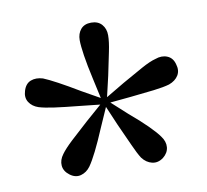

<svg xmlns="http://www.w3.org/2000/svg" viewBox="-57 -885 595 552"><g transform="rotate(-10 241.0 -609.0)"><path d="M235 -591 219 -664Q210 -704 205.5 -733.5Q201 -763 201 -779Q201 -798 211.5 -810.5Q222 -823 242 -823Q262 -823 273 -810.5Q284 -798 284 -779Q284 -760 278 -731.5Q272 -703 264 -664L247 -591ZM240 -585 166 -593Q125 -597 96 -601Q67 -605 51 -610Q33 -616 24 -630Q15 -644 21 -663Q27 -683 42.5 -689Q58 -695 78 -689Q93 -683 119 -669Q145 -655 180 -634L244 -598ZM247 -588 217 -520Q201 -482 188 -456Q175 -430 165 -416Q154 -401 137.5 -396.5Q121 -392 105 -404Q89 -416 87.5 -432.5Q86 -449 98 -465Q108 -479 130 -499.5Q152 -520 181 -546L237 -595ZM247 -596 302 -546Q333 -520 354 -499Q375 -478 384 -465Q396 -449 394.5 -432.5Q393 -416 378 -404Q362 -392 345 -396Q328 -400 316 -416Q307 -430 295 -457Q283 -484 266 -521L237 -589ZM240 -598 304 -636Q339 -656 364.5 -670Q390 -684 406 -688Q425 -695 441 -688.5Q457 -682 462 -663Q468 -644 459.5 -630Q451 -616 432 -609Q415 -604 386 -600.5Q357 -597 317 -593L244 -586Z"/></g></svg>

Font: Noto Serif KR SemiBold
Style: Regular
Weight: 600
Designer: Ryoko NISHIZUKA 西塚涼子 (kana & ideographs); Frank Grießhammer (Latin, Greek & Cyrillic); Wenlong ZHANG 张文龙 (bopomofo); San
Foundry: Adobe
Version: Version 2.003-H1;hotconv 1.1.1;makeotfexe 2.6.0